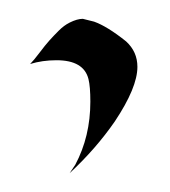

<svg xmlns="http://www.w3.org/2000/svg" viewBox="-20 -739 181 204"><path d="M12 -671Q16 -675 22 -683Q28 -691 32.5 -696Q37 -701 42.5 -706.5Q48 -712 54 -715Q62 -719 68 -719L80 -716Q94 -711 114 -695Q126 -684 126 -668Q126 -646 102 -610Q82 -581 54 -555L60 -564Q76 -594 76 -631Q76 -647 74 -655Q69 -675 40 -675Q25 -675 12 -671Z"/></svg>

Font: Bukvitsa
Style: Regular
Weight: 500
Foundry: Ponomar Technologies, Inc.
Version: Version 1.1